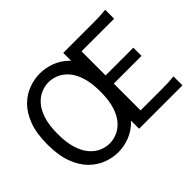

<svg xmlns="http://www.w3.org/2000/svg" viewBox="-154 -1074 1378 1378"><g transform="rotate(-45 535.0 -384.5)"><path d="M364.5 14.5Q308 14.5 251.2 -6.5Q194.5 -27.5 147.2 -74.2Q100 -121 71.2 -197.5Q42.5 -274 42.5 -385Q42.5 -497 71.2 -573.5Q100 -650 147.2 -696.5Q194.5 -743 251.2 -763.8Q308 -784.5 364.5 -784.5Q420.5 -784.5 477.2 -764Q534 -743.5 581.2 -697Q628.5 -650.5 657.2 -574.2Q686 -498 686 -386Q686 -275 657.2 -198.5Q628.5 -122 581.2 -75Q534 -28 477.2 -6.8Q420.5 14.5 364.5 14.5ZM364.5 -74Q402.5 -74 440.8 -90Q479 -106 510.8 -142Q542.5 -178 561.5 -237.8Q580.5 -297.5 580.5 -385Q580.5 -472.5 561.5 -532.2Q542.5 -592 510.8 -628Q479 -664 440.8 -680Q402.5 -696 364.5 -696Q326 -696 287.8 -680Q249.5 -664 217.8 -628.2Q186 -592.5 167 -533Q148 -473.5 148 -386Q148 -298.5 167 -238.8Q186 -179 217.8 -142.8Q249.5 -106.5 287.8 -90.2Q326 -74 364.5 -74ZM588 0V-770H909Q940.5 -770 965.8 -771.5Q991 -773 1019.5 -776V-685H688.5V-440.5H970V-357.5H688.5V-85.5H918Q949.5 -85.5 974.2 -86.8Q999 -88 1028 -91.5V0Z"/></g></svg>

Font: Junction Medium
Style: Regular
Weight: 500
Designer: Caroline Hadilaksono
Foundry: Caroline Hadilaksono, Tyler Finck, The League of Moveable Type
Version: Version 2.000; ttfautohint (v1.8.3)